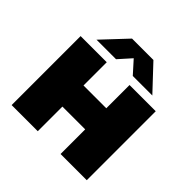

<svg xmlns="http://www.w3.org/2000/svg" viewBox="-200 -988 1171 1171"><g transform="rotate(45 385.0 -403.0)"><path d="M61 0V-595H286.5V-394.5H483V-595H709V0H483V-212.5H286.5V0ZM145 -648 293.5 -806H478L626.5 -648H458L368.5 -747.5H402.5L313.5 -648Z"/></g></svg>

Font: Encode Sans SC SemiExpanded Black
Style: Regular
Weight: 900
Width: 6
Designer: Multiple Designers
Foundry: Impallari Type
Version: Version 3.002